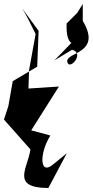

<svg xmlns="http://www.w3.org/2000/svg" viewBox="-29 -845 465 965"><path d="M236 -17C170 37 168 -73 224 -164L128 -190L267 -410L114 -400L117 -492L150 -674C128 -717 108 -762 83 -802L165 -690L158 -510L35 -437L13 -312L-9 -244L124 -94C111 0 23 99 214 100L307 -75ZM244 -541 333 -595C401 -577 316 -485 309 -536C303 -584 486 -575 387 -740V-825L359 -780L306 -727C300 -605 357 -623 340 -640Z"/></svg>

Font: Asimov Silicon
Style: Regular
Weight: 400
Designer: Google
Version: Version 2.000980; 2014